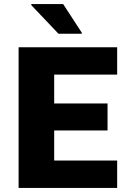

<svg xmlns="http://www.w3.org/2000/svg" viewBox="-20 -919 646 939"><path d="M71 0V-688H553V-554H245V-413H506V-281H245V-134H553V0ZM266 -754 133 -894V-899H289L380 -759V-754Z"/></svg>

Font: Saira
Style: Bold
Weight: 700
Designer: Hector Gatti with collaboration of the Omnibus-Type team
Foundry: Omnibus-Type
Version: Version 1.100; ttfautohint (v1.8.3)